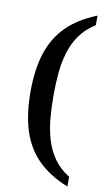

<svg xmlns="http://www.w3.org/2000/svg" viewBox="-98 -811 557 989"><g transform="rotate(10 180.5 -316.0)"><path d="M329 131Q232 92 172 32Q112 -28 84.5 -114.5Q57 -201 57 -317Q57 -434 84.5 -519.5Q112 -605 172 -665Q232 -725 329 -763V-713Q279 -682 248.5 -639Q218 -596 202.5 -544Q187 -492 182 -434.5Q177 -377 177 -317Q177 -257 182 -200Q187 -143 202.5 -90.5Q218 -38 248.5 5.5Q279 49 329 80Z"/></g></svg>

Font: Noto Serif Thai Medium
Style: Regular
Weight: 500
Version: Version 2.001